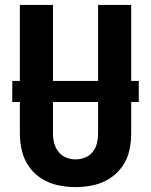

<svg xmlns="http://www.w3.org/2000/svg" viewBox="-20 -755 616 783"><path d="M288 8Q324 8 359.5 0.5Q395 -7 425.5 -26Q456 -45 477.5 -74.5Q499 -104 507 -139.5Q515 -175 515 -210V-735H380V-210Q380 -191 375.5 -171.5Q371 -152 358.5 -136Q346 -120 327 -112.5Q308 -105 288 -105Q268 -105 249.5 -112.5Q231 -120 218.5 -136Q206 -152 201 -171.5Q196 -191 196 -210V-735H61V-210Q61 -175 69.5 -139.5Q78 -104 99 -74.5Q120 -45 150.5 -26Q181 -7 216.5 0.5Q252 8 288 8ZM30 -339H546V-425H30Z"/></svg>

Font: Iosevka Sparkle Extrabold
Style: Regular
Weight: 800
Designer: Belleve Invis
Foundry: Belleve Invis
Version: Version 4.5.0; ttfautohint (v1.8.3)